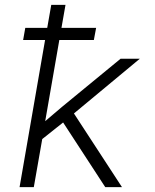

<svg xmlns="http://www.w3.org/2000/svg" viewBox="-20 -770 637 790"><path d="M366.2 -605.5H224.1L166 -271.5L234.9 -330.1L476.1 -528.3H555.2L284.2 -303.2L481.9 0H413.1L239.7 -266.1L153.8 -197.8L119.1 0H60.5L165.5 -605.5H75.2L84 -655.3H174.3L190.9 -750H249.5L232.9 -655.3H375.5Z"/></svg>

Font: Roboto Mono Light
Style: Italic
Weight: 300
Designer: Google
Version: Version 2.000985; 2015; ttfautohint (v1.3)